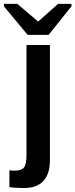

<svg xmlns="http://www.w3.org/2000/svg" viewBox="-67 -760 388 988"><path d="M57.6 207.5Q12.7 207.5 -18.6 203.1V116.2Q-11.7 117.2 -5.1 117.7Q1.5 118.2 8.3 118.2Q43 118.2 56.2 102.1Q69.3 85.9 69.3 37.1V-528.3H189.9V63.5Q189.9 134.8 156.5 171.1Q123 207.5 57.6 207.5ZM300.8 -727.5 183.1 -580.6H75.2L-46.9 -727.5V-740.2H22L128.4 -649.9H130.4L231.9 -740.2H300.8Z"/></svg>

Font: Arimo SemiBold
Style: Regular
Weight: 600
Designer: Steve Matteson
Foundry: Monotype Imaging Inc.
Version: Version 1.33